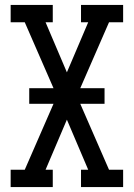

<svg xmlns="http://www.w3.org/2000/svg" viewBox="-20 -755 540 775"><path d="M23 0V-70H80L196 -336H98V-399H196L80 -665H23V-735H193V-665H164L250 -463L336 -665H307V-735H477V-665H420L304 -399H402V-336H304L420 -70H477V0H307V-70H336L250 -272L164 -70H193V0Z"/></svg>

Font: Iosevka Slab
Style: Regular
Weight: 400
Monospace: yes
Designer: Belleve Invis
Foundry: Belleve Invis
Version: Version 11.2.4; ttfautohint (v1.8.3)